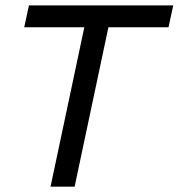

<svg xmlns="http://www.w3.org/2000/svg" viewBox="-20 -696 666 716"><path d="M258.3 0H168.5L294.4 -594.2H70.3L87.9 -675.8H626L608.4 -594.2H384.3Z"/></svg>

Font: Cadman
Style: Italic
Weight: 400
Italic angle: -12°
Designer: Paul James MIller
Foundry: High-Logic / Made with FontCreator
Version: Version 2.114;March 28, 2021;FontCreator 13.0.0.2683 64-bit